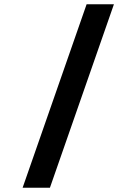

<svg xmlns="http://www.w3.org/2000/svg" viewBox="-20 -770 640 900"><path d="M86 110 386 -750H514L214 110Z"/></svg>

Font: Geist Mono
Style: Bold
Weight: 700
Monospace: yes
Designer: Basement.studio, Andrés Briganti, Mateo Zaragoza
Foundry: Basement.studio, Vercel, Andrés Briganti, Guido Ferreyra, Mateo Zaragoza
Version: Version 1.500; ttfautohint (v1.8.4.7-5d5b)